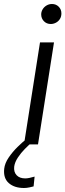

<svg xmlns="http://www.w3.org/2000/svg" viewBox="-83 -722 327 960"><path d="M37 218Q-11 218 -39 193.5Q-67 169 -62 122Q-59 94 -39.5 65.5Q-20 37 4.5 13Q29 -11 48.5 -26.5Q68 -42 71 -44L95 -26Q92 -24 76.5 -10.5Q61 3 41.5 22.5Q22 42 6.5 65.5Q-9 89 -12 111Q-15 138 0 154Q15 170 43 170Q53 170 64.5 167.5Q76 165 90 161L85 210Q78 212 64 215Q50 218 37 218ZM37 0 117 -510H187L107 0ZM171 -602Q150 -602 136.5 -616Q123 -630 123 -650Q123 -663 130 -675Q137 -687 149.5 -694.5Q162 -702 177 -702Q197 -702 210.5 -688.5Q224 -675 224 -655Q224 -639 216.5 -627Q209 -615 196.5 -608.5Q184 -602 171 -602Z"/></svg>

Font: MuseoModerno Thin Light
Style: Italic
Weight: 300
Italic angle: -9°
Version: Version 1.003